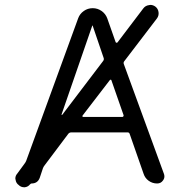

<svg xmlns="http://www.w3.org/2000/svg" viewBox="-20 -787 758 800"><path d="M366.2 -679.7Q366.2 -680.7 365.2 -680.7Q364.3 -680.7 364.3 -679.7L236.3 -309.6Q236.3 -308.6 237.3 -308.1Q238.3 -307.6 239.3 -308.6L409.2 -532.2Q414.1 -538.1 412.1 -544.9ZM277.3 -235.4Q269.5 -235.4 264.6 -229.5L167 -99.6Q162.1 -93.8 159.2 -86.9L145.5 -45.9Q136.7 -22.5 111.3 -22.5Q108.4 -22.5 106.4 -19.5H105.5Q97.7 -8.8 84 -6.8Q82 -6.8 80.1 -6.8Q69.3 -6.8 60.5 -13.7L58.6 -15.6Q46.9 -23.4 44.9 -38.1Q43.9 -41 43.9 -43Q43.9 -54.7 51.8 -63.5L81.1 -103.5Q85.9 -109.4 88.9 -116.2L305.7 -710.9Q312.5 -729.5 329.1 -741.2Q345.7 -752.9 366.2 -752.9Q386.7 -752.9 403.3 -741.2Q419.9 -729.5 426.8 -710.9L461.9 -611.3Q462.9 -609.4 465.3 -608.9Q467.8 -608.4 469.7 -610.4L577.1 -752Q585.9 -763.7 600.6 -765.6Q603.5 -766.6 606.4 -766.6Q617.2 -766.6 627 -759.8Q638.7 -751 640.6 -736.3Q642.6 -721.7 633.8 -710L498 -532.2Q493.2 -526.4 496.1 -519.5L663.1 -62.5Q665 -57.6 665 -51.8Q665 -43 659.2 -35.2Q650.4 -22.5 634.8 -22.5Q615.2 -22.5 599.6 -33.7Q584 -44.9 578.1 -63.5L520.5 -228.5Q518.6 -235.4 511.7 -235.4ZM324.2 -305.7Q323.2 -304.7 323.2 -303.7Q323.2 -299.8 326.2 -299.8H490.2Q492.2 -299.8 493.7 -301.8Q495.1 -303.7 495.1 -306.6L444.3 -452.1Q444.3 -454.1 441.4 -455.1Q441.4 -455.1 440.4 -455.1Q439.5 -455.1 437.5 -453.1Z"/></svg>

Font: Gen Jyuu Gothic Normal
Style: Regular
Weight: 300
Designer: [Source Han Sans]
Ryoko NISHIZUKA  (kana & ideographs); Paul D. Hunt (Latin, Greek & Cyrillic); Wenlong ZHANG  (bopomofo
Version: Version 1.002.20150607